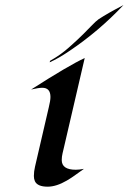

<svg xmlns="http://www.w3.org/2000/svg" viewBox="-20 -717 500 747"><path d="M176.3 -339.8Q176.3 -375.5 144.5 -375.5Q129.9 -375.5 101.1 -368.7Q248 -462.9 309.6 -491.2L229.5 -146.5Q226.6 -133.8 223.4 -120.6Q220.2 -107.4 220.2 -94.2Q220.2 -56.6 274.9 -56.6Q288.6 -56.6 306.6 -60.1Q291 -49.3 274.4 -37.1Q257.8 -24.9 240.2 -14.6Q199.2 9.3 165.5 9.3Q125.5 9.3 115.7 -12.2Q111.8 -21 111.8 -32.2Q111.8 -49.8 116.2 -68.4L169.9 -299.8Q176.3 -325.2 176.3 -339.8ZM460.4 -697.3Q363.8 -594.7 247.6 -517.1Q208 -490.2 173.3 -474.6L174.8 -480.5Q214.4 -502.4 248.3 -532.5Q282.2 -562.5 303 -583.3Q323.7 -604 333.5 -614.3Q354 -635.7 363.5 -642.1Q373 -648.4 383.1 -654.5Q393.1 -660.6 404.3 -667Q415.5 -673.3 426.3 -679.2Q440.9 -687.5 460.4 -697.3Z"/></svg>

Font: Fondamento
Style: Italic
Weight: 400
Italic angle: -12°
Version: Version 1.000